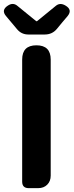

<svg xmlns="http://www.w3.org/2000/svg" viewBox="-24 -976 382 996"><path d="M125 0Q91 0 91 -34V-667Q91 -741 165 -741Q239 -741 239 -667V-370V-65Q239 -36 221 -18Q203 0 174 0H165ZM123 -797Q87 -797 64 -825L7 -893Q-19 -924 17 -947Q44 -965 67 -945L164 -866H168L266 -946Q288 -964 316 -947Q353 -925 327 -893L299 -860L271 -826Q247 -797 208 -797H166Z"/></svg>

Font: GenSenRounded2 TW B
Style: Regular
Weight: 700
Version: Version 2.000;PS 2;hotconv 16.6.51;makeotf.lib2.5.65220 DEVE